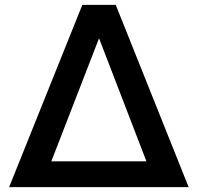

<svg xmlns="http://www.w3.org/2000/svg" viewBox="-20 -770 815 790"><path d="M456.2 -750 756.2 0H623.8H90H17.5L318.8 -750ZM191.2 -106.2H582.5L387.5 -612.5Z"/></svg>

Font: Now Alt Medium
Style: Regular
Weight: 500
Designer: Alfredo Marco Pradil
Foundry: Alfredo Marco Pradil
Version: Version 1.002;PS 001.002;hotconv 1.0.88;makeotf.lib2.5.64775